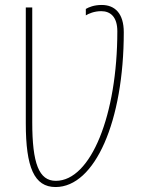

<svg xmlns="http://www.w3.org/2000/svg" viewBox="-20 -744 603 774"><path d="M204 10C363 10 479 -256 479 -614C479 -690 443 -724 390 -724C359 -724 338 -715 326 -708V-682C337 -689 360 -699 388 -699C426 -699 453 -675 453 -618C453 -282 347 -15 205 -15C137 -15 110 -85 110 -251V-714H84V-247C84 -69 118 10 204 10Z"/></svg>

Font: Noto Sans Mono SemiCondensed Thin
Style: Regular
Weight: 100
Width: 4
Designer: Monotype Design Team
Foundry: Monotype Imaging Inc.
Version: Version 2.014